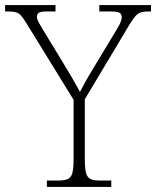

<svg xmlns="http://www.w3.org/2000/svg" viewBox="-30 -734 613 754"><path d="M154 0V-25H198Q222 -25 235.5 -30.5Q249 -36 254 -54Q259 -72 259 -108V-342L73 -644Q61 -664 52 -673.5Q43 -683 32 -686Q21 -689 0 -689H-10V-714H188V-689H154Q129 -689 122 -683.5Q115 -678 115 -669Q115 -659 121.5 -647Q128 -635 137 -620L215 -492Q234 -461 251.5 -431Q269 -401 284 -373Q292 -389 306 -414Q320 -439 339 -470L427 -616Q437 -632 442.5 -644.5Q448 -657 448 -667Q448 -678 440 -683.5Q432 -689 405 -689H360V-714H563V-689H555Q535 -689 523.5 -685.5Q512 -682 502.5 -671.5Q493 -661 480 -640L303 -344V-109Q303 -73 308 -54.5Q313 -36 326.5 -30.5Q340 -25 364 -25H407V0Z"/></svg>

Font: Noto Serif Khmer ExtraLight
Style: Regular
Weight: 250
Version: Version 2.003